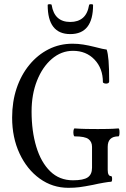

<svg xmlns="http://www.w3.org/2000/svg" viewBox="-20 -885 602 918"><path d="M307 13Q231 13 170 -31Q109 -75 73.5 -151Q38 -227 38 -323Q38 -399 59.5 -463Q81 -527 120.5 -575Q160 -623 212.5 -649.5Q265 -676 327 -676Q353 -676 378 -672Q403 -668 431 -661Q477 -649 490 -648Q496 -631 499 -595Q502 -559 502 -496Q502 -489 495 -486.5Q488 -484 480.5 -486Q473 -488 472 -492Q472 -558 432 -600Q392 -642 329 -642Q273 -642 228 -603.5Q183 -565 157 -499.5Q131 -434 131 -352Q131 -258 153.5 -183.5Q176 -109 220 -66Q264 -23 329 -23Q379 -23 399.5 -37Q420 -51 420 -83V-183Q420 -207 403 -220Q386 -233 337 -233Q333 -233 331.5 -242.5Q330 -252 331.5 -261.5Q333 -271 337 -271Q365 -269 392.5 -268.5Q420 -268 448 -268Q473 -268 497 -268.5Q521 -269 546 -271Q550 -271 551 -261.5Q552 -252 551 -242.5Q550 -233 546 -233Q495 -233 495 -183V-73Q495 -43 511 -43Q516 -43 516 -29.5Q516 -16 511 -16Q503 -16 476.5 -11.5Q450 -7 424 -1Q383 7 359.5 10Q336 13 307 13ZM316 -722Q208 -722 208 -861Q208 -865 217 -865Q227 -865 227 -861Q240 -780 316 -780Q353 -780 376 -799.5Q399 -819 406 -861Q407 -864 410 -864.5Q413 -865 416 -865Q425 -865 425 -861Q425 -722 316 -722Z"/></svg>

Font: Junicode Two Beta Condensed
Style: Regular
Weight: 400
Width: 3
Designer: Peter S. Baker
Foundry: Briery Creek Software
Version: Version 1.053; ttfautohint (v1.8.4)